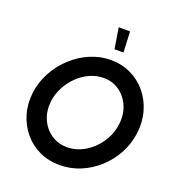

<svg xmlns="http://www.w3.org/2000/svg" viewBox="-159 -1038 1083 1172"><g transform="rotate(20 382.5 -452.0)"><path d="M738 -342Q729 -269 695 -206Q661 -143 609 -95.5Q557 -48 493 -21.5Q429 5 359 5Q286 5 226.5 -23Q167 -51 125.5 -101Q84 -151 65 -216Q46 -281 55 -354Q64 -426 98.5 -489.5Q133 -553 185.5 -601.5Q238 -650 302.5 -677.5Q367 -705 436 -705Q507 -705 566.5 -676.5Q626 -648 667.5 -598Q709 -548 728 -482Q747 -416 738 -342ZM616 -354Q624 -418 601.5 -471Q579 -524 534.5 -555.5Q490 -587 432 -587Q386 -587 342.5 -567.5Q299 -548 264 -513.5Q229 -479 206 -435Q183 -391 177 -342Q170 -279 192.5 -227Q215 -175 260 -144Q305 -113 363 -113Q425 -113 480 -146Q535 -179 571.5 -234Q608 -289 616 -354ZM491 -774H433L411 -909H485Z"/></g></svg>

Font: Kulim Park
Style: Bold Italic
Weight: 700
Italic angle: -8°
Designer: Noponies / Dale Sattler
Foundry: Noponies
Version: Version 1.000; ttfautohint (v1.8.3)